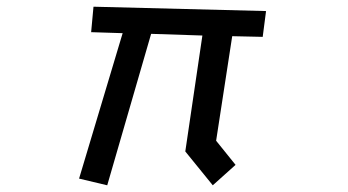

<svg xmlns="http://www.w3.org/2000/svg" viewBox="-20 -532 1040 573"><path d="M533 -80 584 -426 431 -431 300 21 216 1 346 -433 252 -436 259 -512 774 -499 764 -422 673 -424 625 -112 683 -40 615 21Z"/></svg>

Font: Moralerspace Krypton JPDOC
Style: Regular
Weight: 400
Version: v0.0.6; ttfautohint (v1.8.4.7-5d5b-dirty) -l 6 -r 45 -G 200 